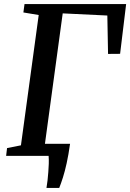

<svg xmlns="http://www.w3.org/2000/svg" viewBox="-20 -763 638 940"><path d="M207.5 157Q210.5 140 212.8 120Q215 100 216.5 79.5Q218 59 218.8 38.8Q219.5 18.5 218 0L169.5 -59H323Q315.5 -5.5 306.5 35.5Q297.5 76.5 288 106.2Q278.5 136 270 157ZM10 0 14.5 -38 82.5 -51.5 169.5 -689.5 94.5 -702 100 -743H597.5L568 -499.5L509 -499L505.5 -687L287 -697.5L199 -51.5L311.5 -38L308 0Z"/></svg>

Font: Merriweather 36pt Medium
Style: Italic
Weight: 500
Italic angle: -7.8°
Version: Version 2.101